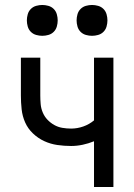

<svg xmlns="http://www.w3.org/2000/svg" viewBox="-20 -752 540 772"><path d="M358 0V-184Q336 -175 312.5 -170Q289 -165 266 -165Q238 -165 210.5 -169Q183 -173 158 -184.5Q133 -196 112.5 -215.5Q92 -235 81 -260Q70 -285 67 -312.5Q64 -340 64 -368V-520H142V-368Q142 -351 143.5 -333.5Q145 -316 152 -299.5Q159 -283 171 -270.5Q183 -258 198 -249.5Q213 -241 230.5 -238Q248 -235 266 -235Q291 -235 315 -243.5Q339 -252 358 -268V-520H436V0ZM350 -608Q338 -608 325.5 -611.5Q313 -615 304 -624Q295 -633 291.5 -645.5Q288 -658 288 -670Q288 -682 291.5 -694.5Q295 -707 304 -716Q313 -725 325.5 -728.5Q338 -732 350 -732Q362 -732 374.5 -728.5Q387 -725 396 -716Q405 -707 408.5 -694.5Q412 -682 412 -670Q412 -658 408.5 -645.5Q405 -633 396 -624Q387 -615 374.5 -611.5Q362 -608 350 -608ZM150 -608Q138 -608 125.5 -611.5Q113 -615 104 -624Q95 -633 91.5 -645.5Q88 -658 88 -670Q88 -682 91.5 -694.5Q95 -707 104 -716Q113 -725 125.5 -728.5Q138 -732 150 -732Q162 -732 174.5 -728.5Q187 -725 196 -716Q205 -707 208.5 -694.5Q212 -682 212 -670Q212 -658 208.5 -645.5Q205 -633 196 -624Q187 -615 174.5 -611.5Q162 -608 150 -608Z"/></svg>

Font: Iosevka Custom
Style: Regular
Weight: 400
Monospace: yes
Designer: Belleve Invis
Foundry: Belleve Invis
Version: Version 32.5.0; ttfautohint (v1.8.4)